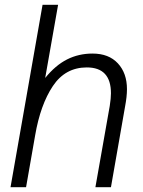

<svg xmlns="http://www.w3.org/2000/svg" viewBox="-20 -783 599 803"><path d="M24 0 158 -763H223L169 -457Q212 -510 260.5 -534.5Q309 -559 367 -559Q435 -559 473 -518Q511 -477 511 -410Q511 -379 503 -337L444 0H379L439 -340Q444 -372 444 -393Q444 -501 343 -501Q253 -501 201 -423Q149 -345 127 -217L89 0Z"/></svg>

Font: Open Sauce One Light Italic
Style: Regular
Weight: 300
Italic angle: -10°
Designer: Alfredo Marco Pradil
Foundry: Creative Sauce Fz LLC
Version: Version 1.477